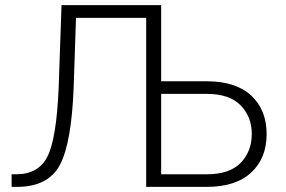

<svg xmlns="http://www.w3.org/2000/svg" viewBox="-20 -731 1117 751"><path d="M610.4 -710.9V-413.1H788.6Q902.8 -413.1 962.9 -356.9Q1022.9 -300.8 1022.9 -206.5Q1022.9 -112.3 962.6 -56.2Q902.3 0 788.6 0H551.8V-661.1H277.3L268.1 -389.2Q259.8 -171.4 214.1 -85.7Q168.5 0 45.4 0H25.4V-49.3H43.5Q130.9 -49.3 166 -119.6Q201.2 -189.9 209.5 -389.2L220.7 -710.9ZM610.4 -363.8V-49.3H788.6Q877.9 -49.3 921.4 -94Q964.8 -138.7 964.8 -207.5Q964.8 -273.9 921.4 -318.8Q877.9 -363.8 788.6 -363.8Z"/></svg>

Font: Roboto Web
Style: Light
Weight: 300
Designer: Google
Version: Version 1.200310; 2013